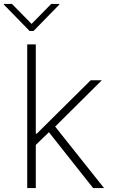

<svg xmlns="http://www.w3.org/2000/svg" viewBox="-48 -952 574 972"><path d="M89.8 0V-727.3H133.2V-275.2H138.1L410.9 -545.5H467.3L231.2 -311.1L478.7 0H423.3L199.6 -282.7L133.2 -218.4V0ZM12.4 -932.2 111.9 -831 211.3 -932.2H252.1V-928.6L121.8 -795.1H101.9L-28.4 -928.6V-932.2Z"/></svg>

Font: Inter UI Extra Light
Style: Regular
Weight: 200
Designer: Rasmus Andersson
Foundry: rsms
Version: 3.2;8d6f07862